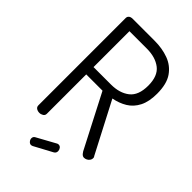

<svg xmlns="http://www.w3.org/2000/svg" viewBox="-265 -816 1059 1059"><g transform="rotate(45 264.0 -286.5)"><path d="M458 1Q447 1 438 -10Q429 -21 424 -33L269 -333H142V-26Q142 -13 131.5 -6.5Q121 0 109 0Q96 0 86 -6.5Q76 -13 76 -26V-707Q76 -717 83 -723.5Q90 -730 101 -731H278Q337 -731 386 -713Q435 -695 464.5 -652.5Q494 -610 494 -534Q494 -472 473.5 -432Q453 -392 417.5 -370.5Q382 -349 338 -341L492 -45Q495 -42 495.5 -38.5Q496 -35 496 -32Q496 -24 490.5 -16Q485 -8 476 -3.5Q467 1 458 1ZM142 -390H278Q345 -390 386.5 -422.5Q428 -455 428 -531Q428 -606 386.5 -638Q345 -670 278 -670H142ZM202 158Q192 158 184.5 149Q177 140 177 130Q177 117 188 111L299 50Q304 48 308 48Q319 48 325.5 57Q332 66 332 76Q332 91 319 98L213 155Q210 156 207.5 157Q205 158 202 158Z"/></g></svg>

Font: Dosis
Style: Regular
Weight: 400
Designer: EdgarTolentino, PabloImpallari, IginoMarini
Foundry: EdgarTolentino, PabloImpallari, IginoMarini
Version: Version 3.001; ttfautohint (v1.8.2)